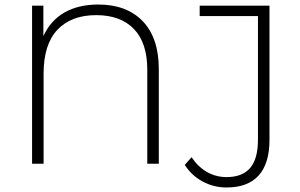

<svg xmlns="http://www.w3.org/2000/svg" viewBox="-20 -725 1329 850"><path d="M612 -631C564.7 -680.3 499 -705 415 -705C357 -705 307.3 -693.3 266 -670C224.7 -646.7 193.3 -611.7 172 -565V-700H122V0H173V-399C173 -485 193.3 -549.7 234 -593C274.7 -636.3 332 -658 406 -658C478 -658 533.7 -637.5 573 -596.5C612.3 -555.5 632 -495.7 632 -417V0H683V-419C683 -511 659.3 -581.7 612 -631ZM877 78.5C909.7 96.2 945 105 983 105C1045.7 105 1093 87.3 1125 52C1157 16.7 1173 -36 1173 -106V-700H864V-654H1122V-106C1122 -50 1110.5 -8.5 1087.5 18.5C1064.5 45.5 1029.7 59 983 59C951.7 59 922.8 51.5 896.5 36.5C870.2 21.5 847.3 -0.3 828 -29L798 5C818 36.3 844.3 60.8 877 78.5Z"/></svg>

Font: Montserrat Custom ExtraLight
Style: Regular
Weight: 300
Designer: Julieta Ulanovsky
Foundry: Julieta Ulanovsky
Version: Version 7.200